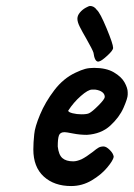

<svg xmlns="http://www.w3.org/2000/svg" viewBox="-20 -625 449 645"><path d="M92 -123Q92 -146 95 -174Q97 -198 114.5 -240Q132 -282 162.5 -322Q193 -362 234 -381Q253 -390 266 -393.5Q279 -397 296 -397Q337 -397 362.5 -382Q388 -367 398.5 -348Q409 -329 409 -315V-310V-307Q409 -295 395 -263Q381 -231 350.5 -203Q320 -175 272 -172Q248 -172 225.5 -176.5Q203 -181 197 -181Q182 -181 178 -170Q174 -159 174 -133Q177 -105 189.5 -94Q202 -83 226 -83Q238 -83 254 -90Q270 -98 292 -115Q304 -125 311 -129Q318 -133 328 -133Q337 -133 349 -121Q361 -109 362 -98Q360 -86 340 -62Q320 -38 288 -19Q256 0 219 0Q162 0 127 -32Q92 -64 92 -123ZM280 -245Q290 -250 310.5 -270.5Q331 -291 332 -299Q332 -309 323.5 -315.5Q315 -322 300 -324H289Q276 -324 251.5 -302.5Q227 -281 209 -253Q210 -248 224 -244.5Q238 -241 254 -241Q273 -241 280 -245ZM294 -448Q291 -458 270 -495Q256 -519 248 -535Q240 -551 240 -562Q240 -573 248.5 -583Q257 -593 268 -599Q279 -605 282 -605Q296 -605 305 -592Q316 -583 338 -530Q360 -477 360 -464Q360 -456 341 -438.5Q322 -421 314 -419L310 -418Q304 -418 300 -425.5Q296 -433 294 -448Z"/></svg>

Font: Caveat
Style: Bold
Weight: 700
Designer: Pablo Impallari
Foundry: Pablo Impallari
Version: Version 1.500; ttfautohint (v1.6)